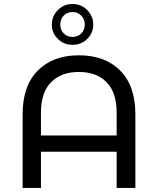

<svg xmlns="http://www.w3.org/2000/svg" viewBox="-20 -923 776 943"><path d="M570.4 -576.4C520.7 -626.4 452.9 -651.4 367.1 -651.4C282.4 -651.4 215.3 -626.4 165.6 -576.4C115.9 -526.4 91.1 -454.8 91.1 -361.6V0H181.2V-177.6H552.9V0H644.9V-361.6C644.9 -454.8 620.1 -526.4 570.4 -576.4ZM552.9 -257.6H181.2V-369.8C181.2 -435.5 197.6 -485.1 230.5 -518.9C263.3 -552.6 308.8 -569.5 367.1 -569.5C425.3 -569.5 470.9 -552.6 503.7 -518.9C536.5 -485.1 552.9 -435.5 552.9 -369.8ZM264 -731.9C283.7 -712.5 307.6 -702.9 335.8 -702.9C364.6 -702.9 388.9 -712.5 408.5 -731.9C428.1 -751.2 437.9 -774.6 437.9 -802.2C437.9 -829.8 428.1 -853.6 408.5 -873.5C388.9 -893.5 364.6 -903.4 335.8 -903.4C307.6 -903.4 283.7 -893.5 264 -873.5C244.4 -853.6 234.6 -829.8 234.6 -802.2C234.6 -774.6 244.4 -751.2 264 -731.9ZM379.5 -759C368.2 -747.3 353.6 -741.5 335.8 -741.5C318.6 -741.5 304.4 -747.3 293 -759C281.7 -770.7 276 -785.1 276 -802.2C276 -820 281.7 -834.7 293 -846.4C304.4 -858.1 318.6 -863.9 335.8 -863.9C353 -863.9 367.4 -858.1 379 -846.4C390.7 -834.7 396.5 -820 396.5 -802.2C396.5 -785.1 390.8 -770.7 379.5 -759Z"/></svg>

Font: Montserrat Ace
Style: Regular
Weight: 500
Designer: Julieta Ulanovsky
Foundry: Julieta Ulanovsky
Version: Version 1